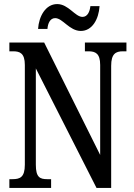

<svg xmlns="http://www.w3.org/2000/svg" viewBox="-20 -923 658 943"><path d="M377 -771C433 -771 465 -829 469 -893H424C421 -866 410 -840 385 -840C349 -840 316 -903 261 -903C204 -903 171 -843 167 -781H213C215 -808 226 -834 251 -834C288 -834 321 -771 377 -771ZM26 0H231V-43H212C176 -43 156 -52 156 -114V-587L454 0H526V-600C526 -659 549 -671 583 -671H601V-714H397V-671H415C449 -671 472 -660 472 -604V-162L197 -714H26V-671H45C77 -671 102 -662 102 -604V-114C102 -52 78 -43 41 -43H26Z"/></svg>

Font: Noto Serif Sinhala ExtraCondensed Medium
Style: Regular
Weight: 500
Width: 2
Designer: Jelle Bosma - Monotype Design Team
Foundry: Monotype Imaging Inc.
Version: Version 2.007